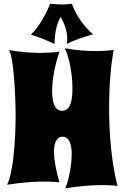

<svg xmlns="http://www.w3.org/2000/svg" viewBox="-20 -982 666 1031"><path d="M299 -3C284 -55 270 -118 270 -169C270 -223 289 -248 316 -248C347 -248 365 -216 365 -155C365 -91 348 -8 330 29C411 16 481 12 530 12C581 12 611 16 611 16C579 -105 566 -260 566 -402C566 -527 576 -641 591 -714C591 -714 555 -708 495 -708C451 -708 393 -711 328 -723C352 -673 369 -587 369 -506C369 -432 354 -387 313 -387C280 -387 260 -420 260 -491C260 -547 271 -624 300 -705C300 -705 259 -698 195 -698C149 -698 92 -702 29 -713C62 -647 64 -372 64 -363C64 -326 62 -78 18 10C99 -3 169 -7 218 -7C269 -7 299 -3 299 -3ZM480 -798C432 -837 386 -903 366 -962C349 -959 330 -958 313 -958C291 -958 270 -960 249 -962C228 -907 189 -837 146 -796C189 -783 232 -765 273 -746C273 -790 281 -852 306 -891C326 -856 341 -816 341 -776C341 -766 340 -756 339 -746C382 -769 433 -784 480 -798Z"/></svg>

Font: Spicy Rice
Style: Regular
Weight: 400
Designer: Astigmatic (AOETI)
Foundry: Astigmatic (AOETI)
Version: Version 1.000